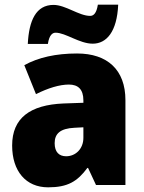

<svg xmlns="http://www.w3.org/2000/svg" viewBox="-20 -792 616 822"><path d="M99 -604H185C191 -644 206 -652 218 -652C261 -652 320 -605 377 -605C436 -605 481 -656 486 -772H399C393 -734 380 -724 366 -724C318 -724 261 -771 209 -771C134 -771 104 -704 99 -604ZM310 -563C219 -563 144 -546 84 -513L134 -389C186 -415 235 -430 275 -430C314 -430 337 -410 337 -362V-352L252 -349C109 -343 32 -287 32 -169C32 -59 91 10 186 10C270 10 311 -15 354 -73H357L391 0H517V-363C517 -494 439 -563 310 -563ZM299 -245 337 -247V-202C337 -155 304 -123 263 -123C233 -123 214 -141 214 -179C214 -220 238 -242 299 -245Z"/></svg>

Font: Noto Sans Arabic SemCond Blk
Style: Regular
Weight: 900
Width: 4
Designer: Monotype Design Team, Nadine Chahine, Nizar Qandah and Khaled Hosny
Foundry: Monotype Imaging Inc.
Version: Version 2.012